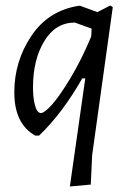

<svg xmlns="http://www.w3.org/2000/svg" viewBox="-20 -486 478 698"><path d="M271 -465 334 -442 381 -466 390 -460 315 78 310 185 234 192 290 -201H279Q206 -73 122 7H108Q32 -36 32 -150Q32 -263 94 -355.5Q156 -448 267 -465ZM100 -169Q100 -135 105 -112.5Q110 -90 116 -82.5Q122 -75 129 -75Q141 -75 168 -104.5Q195 -134 235.5 -201Q276 -268 311 -352L312 -358L313 -382L252 -404Q182 -404 141 -336.5Q100 -269 100 -169Z"/></svg>

Font: Alegreya Sans
Style: Italic
Weight: 400
Italic angle: -7°
Designer: Juan Pablo del Peral
Foundry: Huerta Tipografica
Version: Version 2.007